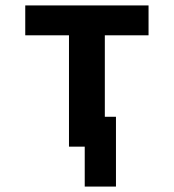

<svg xmlns="http://www.w3.org/2000/svg" viewBox="-20 -540 640 707"><path d="M407 147H292V0H234V-410H73V-520H527V-410H366V-110H407Z"/></svg>

Font: Iosevka Extrabold Extended
Style: Regular
Weight: 800
Width: 7
Monospace: yes
Designer: Belleve Invis
Foundry: Belleve Invis
Version: Version 32.5.0; ttfautohint (v1.8.4)